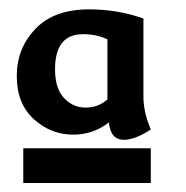

<svg xmlns="http://www.w3.org/2000/svg" viewBox="-20 -725 406 419"><path d="M167 -490.2Q193.8 -490.2 214.4 -507.8V-639.2Q190.9 -650.4 161.1 -650.4Q100.1 -650.4 100.1 -573.7Q100.1 -532.2 119.6 -511.2Q139.2 -490.2 167 -490.2ZM251 -419.9Q220.7 -419.9 217.8 -458Q183.6 -431.2 139.6 -431.2Q90.8 -431.2 53.7 -465.1Q16.6 -499 16.6 -559.1Q16.6 -619.6 57.4 -662.1Q98.1 -704.6 174.3 -704.6Q236.8 -704.6 293 -684.6V-514.2Q293 -480 309.1 -442.4Q274.4 -419.9 251 -419.9ZM309.1 -325.7H30.8V-401.4H309.1Z"/></svg>

Font: Bainsley
Style: Bold
Weight: 700
Designer: Paul James MIller
Foundry: High-Logic / Made with FontCreator
Version: Version 1.411;March 28, 2021;FontCreator 13.0.0.2683 64-bit